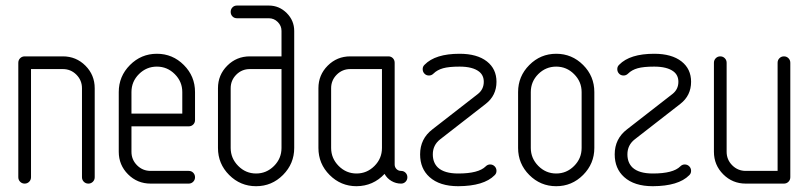

<svg xmlns="http://www.w3.org/2000/svg" viewBox="-20 -656 2889 686"><path d="M45.4 -22.9V-431.6Q45.4 -441.4 52 -448Q58.6 -454.6 68.4 -454.6H204.6Q252 -454.6 285.2 -421.4Q318.4 -388.2 318.4 -340.8V-22.9Q318.4 -13.2 311.8 -6.6Q305.2 0 295.7 0Q286.1 0 279.5 -6.6Q272.9 -13.2 272.9 -22.9V-340.8Q272.9 -369.1 252.9 -389.2Q232.9 -409.2 204.6 -409.2H90.8V-22.9Q90.8 -13.2 84.2 -6.6Q77.6 0 68.1 0Q58.6 0 52 -6.6Q45.4 -13.2 45.4 -22.9Z M404.3 -113.8V-327.1Q404.3 -383.3 444.3 -423.6Q484.4 -463.9 540.5 -463.9Q596.7 -463.9 636.7 -423.8Q676.8 -383.8 676.8 -327.1V-227.1Q676.8 -217.3 670.2 -210.9Q663.6 -204.6 654.3 -204.6H449.7V-113.8Q449.7 -85.4 469.7 -65.4Q489.7 -45.4 518.1 -45.4H654.3Q664.1 -45.4 670.4 -38.8Q676.8 -32.2 676.8 -22.7Q676.8 -13.2 670.2 -6.6Q663.6 0 654.3 0H518.1Q470.7 0 437.5 -33.2Q404.3 -66.4 404.3 -113.8ZM449.7 -250H631.3V-327.1Q631.3 -364.3 604.5 -391.1Q577.6 -418 540.5 -418Q503.4 -418 476.6 -391.4Q449.7 -364.7 449.7 -327.1Z M758.8 -127.4V-340.8Q758.8 -388.2 792 -421.4Q825.2 -454.6 872.6 -454.6H985.8V-545.4Q985.8 -564 972.4 -577.4Q959 -590.8 940.4 -590.8H826.7Q816.9 -590.8 810.5 -597.4Q804.2 -604 804.2 -613.5Q804.2 -623 810.5 -629.6Q816.9 -636.2 826.7 -636.2H940.4Q977.5 -636.2 1004.4 -609.4Q1031.2 -582.5 1031.2 -545.4V-127.4Q1031.2 -71.3 991.2 -31Q951.2 9.3 895 9.3Q838.9 9.3 798.8 -30.8Q758.8 -70.8 758.8 -127.4ZM804.2 -127.4Q804.2 -90.3 831.1 -63.2Q857.9 -36.1 895 -36.1Q932.1 -36.1 959 -63Q985.8 -89.8 985.8 -127.4V-409.2H872.6Q844.2 -409.2 824.2 -389.2Q804.2 -369.1 804.2 -340.8Z M1117.7 -127.4V-340.8Q1117.7 -388.2 1150.9 -421.4Q1184.1 -454.6 1231.4 -454.6H1367.7Q1377.4 -454.6 1383.8 -448Q1390.1 -441.4 1390.1 -431.6V-68.4Q1390.1 -58.6 1396.7 -52Q1403.3 -45.4 1412.8 -45.4Q1422.4 -45.4 1429 -38.8Q1435.5 -32.2 1435.5 -22.7Q1435.5 -13.2 1429 -6.6Q1422.4 0 1413.1 0Q1394.5 0 1378.7 -9.3Q1362.8 -18.6 1354 -34.7Q1313.5 8.8 1253.9 9.3Q1197.8 9.3 1157.7 -30.8Q1117.7 -70.8 1117.7 -127.4ZM1163.1 -127.4Q1163.1 -90.3 1189.9 -63.2Q1216.8 -36.1 1253.9 -36.1Q1291 -36.1 1317.9 -63Q1344.7 -89.8 1344.7 -127.4V-409.2H1231.4Q1203.1 -409.2 1183.1 -389.2Q1163.1 -369.1 1163.1 -340.8Z M1481 -104.5Q1481 -160.2 1524.9 -193.8L1687.5 -320.3Q1708.5 -336.9 1708.5 -363.8Q1708.5 -387.2 1691.4 -400.4Q1668.5 -418 1622.1 -418Q1584 -418 1563 -412.1Q1542 -406.2 1528.8 -393.1Q1522 -386.2 1512.7 -386.2Q1502.9 -386.2 1496.6 -392.8Q1490.2 -399.4 1490.2 -409.2Q1490.2 -418.5 1497.1 -424.8Q1535.2 -463.9 1622.1 -463.9Q1684.6 -463.9 1719.7 -436.5Q1753.9 -409.7 1753.9 -363.8Q1753.9 -314.5 1715.3 -284.7L1552.7 -158.2Q1526.4 -137.7 1526.4 -104.5Q1526.4 -74.7 1544.9 -57.1Q1567.9 -36.1 1617.2 -36.1Q1689.9 -36.1 1715.3 -61.5Q1722.2 -68.4 1731 -68.4Q1740.7 -68.4 1747.3 -61.8Q1753.9 -55.2 1753.9 -45.4Q1753.9 -36.1 1747.1 -29.8Q1709 8.8 1617.2 9.3Q1550.8 9.3 1514.6 -23.4Q1481 -53.7 1481 -104.5Z M1831.1 -127.4V-327.1Q1831.1 -383.3 1871.1 -423.6Q1911.1 -463.9 1967.3 -463.9Q2023.4 -463.9 2063.5 -423.8Q2103.5 -383.8 2103.5 -327.1V-127.4Q2103.5 -71.3 2063.5 -31Q2023.4 9.3 1967.3 9.3Q1911.1 9.3 1871.1 -30.8Q1831.1 -70.8 1831.1 -127.4ZM1876.5 -127.4Q1876.5 -90.3 1903.3 -63.2Q1930.2 -36.1 1967.3 -36.1Q2004.4 -36.1 2031.2 -63Q2058.1 -89.8 2058.1 -127.4V-327.1Q2058.1 -364.3 2031.2 -391.1Q2004.4 -418 1967.3 -418Q1930.2 -418 1903.3 -391.4Q1876.5 -364.7 1876.5 -327.1Z M2176.3 -104.5Q2176.3 -160.2 2220.2 -193.8L2382.8 -320.3Q2403.8 -336.9 2403.8 -363.8Q2403.8 -387.2 2386.7 -400.4Q2363.8 -418 2317.4 -418Q2279.3 -418 2258.3 -412.1Q2237.3 -406.2 2224.1 -393.1Q2217.3 -386.2 2208 -386.2Q2198.2 -386.2 2191.9 -392.8Q2185.5 -399.4 2185.5 -409.2Q2185.5 -418.5 2192.4 -424.8Q2230.5 -463.9 2317.4 -463.9Q2379.9 -463.9 2415 -436.5Q2449.2 -409.7 2449.2 -363.8Q2449.2 -314.5 2410.6 -284.7L2248 -158.2Q2221.7 -137.7 2221.7 -104.5Q2221.7 -74.7 2240.2 -57.1Q2263.2 -36.1 2312.5 -36.1Q2385.3 -36.1 2410.6 -61.5Q2417.5 -68.4 2426.3 -68.4Q2436 -68.4 2442.6 -61.8Q2449.2 -55.2 2449.2 -45.4Q2449.2 -36.1 2442.4 -29.8Q2404.3 8.8 2312.5 9.3Q2246.1 9.3 2210 -23.4Q2176.3 -53.7 2176.3 -104.5Z M2530.8 -113.8V-431.6Q2530.8 -441.4 2537.4 -448Q2543.9 -454.6 2553.5 -454.6Q2563 -454.6 2569.6 -448Q2576.2 -441.4 2576.2 -431.6V-113.8Q2576.2 -85.4 2596.2 -65.4Q2616.2 -45.4 2644.5 -45.4H2758.3V-431.6Q2758.3 -441.4 2764.9 -448Q2771.5 -454.6 2781 -454.6Q2790.5 -454.6 2797.1 -448Q2803.7 -441.4 2803.7 -431.6V-22.9Q2803.7 -13.2 2797.1 -6.6Q2790.5 0 2780.8 0H2644.5Q2597.2 0 2564 -33.2Q2530.8 -66.4 2530.8 -113.8Z"/></svg>

Font: OpenGost Type A TT
Style: Regular
Weight: 400
Version: Version 0.3